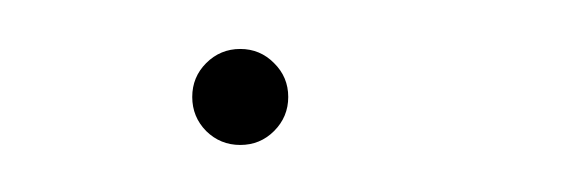

<svg xmlns="http://www.w3.org/2000/svg" viewBox="-20 -308 240 80"><path d="M65.9 -253.4Q60.1 -259.3 60.1 -267.6Q60.1 -275.9 65.9 -281.7Q71.8 -287.6 80.1 -287.6Q88.4 -287.6 94.2 -281.7Q100.1 -275.9 100.1 -267.6Q100.1 -259.3 94.2 -253.4Q88.4 -247.6 80.1 -247.6Q71.8 -247.6 65.9 -253.4Z"/></svg>

Font: ZnikomitNo25
Style: Regular
Weight: 100
Designer: gluk
Foundry: gluk
Version: Version 0.56